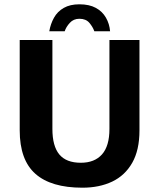

<svg xmlns="http://www.w3.org/2000/svg" viewBox="-20 -853 740 893"><path d="M349.3 -833Q395.3 -833 425.8 -816.3Q456.3 -799.7 472.8 -770.7Q489.3 -741.7 492 -707.7H418.7Q411.7 -727.7 395.7 -746.7Q379.7 -765.7 349.3 -765.7Q322 -765.7 304.7 -746.7Q287.3 -727.7 281 -707.7H209.3Q215 -741.7 231.2 -770.7Q247.3 -799.7 276.7 -816.3Q306 -833 349.3 -833ZM363.3 20Q217.3 20 144.5 -44.7Q71.7 -109.3 71.7 -246.7V-667H223.7V-253.3Q223.7 -173.7 255.8 -134.8Q288 -96 356 -96Q419.7 -96 454.3 -134.8Q489 -173.7 489 -253.3V-667H628.7V-246.7Q628.7 -155 595 -95.8Q561.3 -36.7 501.7 -8.3Q442 20 363.3 20Z"/></svg>

Font: Vivano Light
Style: Regular
Weight: 300
Designer: Joe Prince, Josias Burgherr
Version: Version 2.064;September 19, 2022;FontCreator 14.0.0.2877 64-